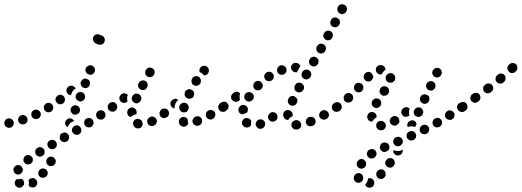

<svg xmlns="http://www.w3.org/2000/svg" viewBox="-39 -586 2483 914"><path d="M70 270V269Q68 268 66 267Q65 265 63 265Q61 265 59 266Q50 268 41 267Q41 267 41 267Q40 267 39 268Q39 268 38 269Q35 272 33 276Q31 280 31 285Q31 289 33 293Q34 298 37 301H38Q41 304 45 306Q49 308 53 308Q58 308 62 306Q66 304 69 301Q76 295 76 286Q76 276 70 270ZM104 265Q108 263 113 262Q117 261 121 262Q126 263 129 266Q133 269 135 272Q140 280 138 289Q136 299 128 303Q124 306 120 306Q115 307 111 306Q107 305 103 303Q100 300 97 297Q99 291 99 286Q99 279 97 272Q98 270 100 268Q102 266 104 265ZM148 224Q154 217 163 216Q172 215 179 220Q187 226 188 236Q189 245 183 252Q177 259 168 260Q158 261 151 256Q151 255 151 255Q151 255 151 255Q149 253 147 252Q143 245 143 238Q143 230 148 224ZM70 221Q69 214 65 209Q63 207 61 204Q60 204 60 203Q59 203 59 203Q55 200 50 200Q46 199 42 200Q37 202 34 204Q30 207 28 211Q23 219 26 228Q28 237 36 242Q40 244 44 245Q49 245 53 244Q57 243 61 240Q65 237 67 233Q70 228 70 221ZM182 188Q184 197 192 202Q200 206 209 204Q218 202 223 194Q228 186 226 177Q223 168 215 163Q207 158 198 160Q189 163 184 171Q180 179 182 188ZM114 186Q117 182 117 178Q118 173 117 169Q116 165 113 161Q107 154 98 152Q89 151 81 156V157Q74 162 73 171Q71 181 77 188Q80 192 83 194Q87 196 92 197Q96 197 100 196Q105 195 108 193Q112 190 114 186ZM170 150Q172 146 173 142Q174 138 173 133Q173 129 170 125Q165 117 156 115Q147 113 139 118Q131 123 129 132Q127 141 132 149Q137 157 146 159Q155 161 163 156Q167 154 170 150ZM231 108Q233 99 229 91Q224 83 215 80Q206 78 198 83Q190 87 187 96Q185 105 190 113Q195 121 204 124Q213 126 221 121Q229 117 231 108ZM285 82Q288 79 289 75Q291 71 290 66Q290 62 288 58Q284 49 275 46Q266 43 258 48Q257 48 257 48Q257 48 256 48Q248 53 246 62Q244 71 248 79Q251 83 254 86Q258 88 262 90Q266 91 271 90Q275 90 279 87Q283 85 285 82ZM338 53Q346 48 348 39Q350 30 345 22Q343 18 340 15Q336 13 332 11Q327 10 323 11Q318 12 315 14H314Q311 16 308 20Q305 24 304 28Q303 32 304 37Q304 41 307 45Q312 53 321 55Q330 57 338 53ZM-8 19Q-16 14 -18 5Q-20 -4 -15 -12Q-10 -20 -1 -22Q-1 -22 0 -22Q9 -24 16 -19Q24 -14 26 -5Q28 4 23 12Q18 20 9 22Q0 24 -8 19ZM402 11Q405 7 406 3Q407 -1 406 -6Q405 -10 403 -14Q398 -22 389 -24Q380 -26 372 -21Q368 -19 365 -15Q363 -11 362 -7Q361 -3 362 2Q362 6 365 10Q370 18 379 20Q388 22 396 17Q400 15 402 11ZM271 0Q271 -4 273 -9Q277 -17 285 -21Q294 -24 302 -21Q306 -19 309 -16Q312 -14 314 -10Q308 -8 303 -5Q295 -1 290 6Q285 12 283 20Q280 18 277 15Q274 12 273 9Q271 5 271 0ZM85 1Q88 -2 90 -6Q92 -10 92 -15Q93 -19 91 -23Q88 -32 80 -36Q72 -40 63 -38V-37Q54 -35 50 -26Q45 -18 48 -9Q51 0 60 4Q68 8 77 5Q81 4 85 1ZM459 -26Q461 -29 463 -33Q464 -37 463 -41Q463 -46 460 -50Q456 -58 447 -60Q438 -63 430 -58Q429 -58 429 -58Q429 -58 428 -58Q425 -55 422 -51Q420 -48 419 -43Q418 -39 419 -34Q420 -30 422 -26Q427 -19 436 -17Q445 -15 453 -20Q457 -22 459 -26ZM154 -34Q157 -43 153 -51Q149 -60 140 -63Q131 -66 123 -62Q114 -58 111 -49Q108 -40 112 -32Q114 -28 117 -25Q121 -22 125 -20Q129 -19 134 -19Q138 -19 142 -21Q151 -25 154 -34ZM298 -71V-70Q295 -62 299 -53Q303 -45 311 -41Q315 -40 320 -40Q324 -40 328 -42Q332 -44 336 -47Q339 -50 340 -54Q344 -63 340 -71Q336 -80 328 -83Q323 -85 319 -85Q315 -85 310 -83Q306 -81 303 -78Q300 -75 298 -71ZM204 -55Q208 -57 210 -61Q213 -64 214 -69Q215 -73 214 -77Q214 -82 211 -86Q206 -94 197 -96Q188 -98 180 -93Q176 -91 174 -87Q171 -83 170 -79Q169 -75 170 -70Q170 -66 173 -62Q178 -54 187 -52Q196 -50 204 -55ZM516 -65Q518 -69 519 -73Q520 -77 519 -82Q518 -86 515 -90Q510 -97 501 -99Q492 -101 484 -95Q480 -93 478 -89Q475 -85 475 -81Q474 -76 475 -72Q476 -68 478 -64Q484 -56 493 -55Q502 -53 510 -58V-59Q513 -61 516 -65ZM270 -109Q271 -118 266 -126Q260 -133 251 -135Q242 -136 234 -130Q231 -127 228 -123Q226 -120 225 -115Q225 -111 226 -106Q227 -102 230 -99Q233 -95 236 -93Q240 -90 245 -90Q249 -89 254 -90Q258 -92 261 -94Q261 -94 261 -94Q261 -94 262 -94Q269 -100 270 -109ZM323 -134Q319 -125 323 -116Q327 -108 336 -105Q340 -103 344 -103Q349 -103 353 -105Q357 -107 360 -110Q363 -114 365 -118Q368 -127 364 -135Q360 -144 352 -147Q348 -148 343 -148Q339 -148 334 -146Q330 -144 327 -141Q324 -138 323 -134ZM310 -156Q315 -161 321 -164Q320 -166 319 -168Q318 -169 316 -171Q310 -178 301 -178Q291 -179 285 -172Q278 -166 277 -157Q277 -147 283 -140Q286 -137 290 -135Q294 -133 299 -133Q299 -133 299 -133Q299 -133 299 -133Q300 -137 302 -142Q305 -150 310 -156ZM346 -182Q348 -175 355 -170Q359 -168 363 -167Q367 -166 372 -167Q376 -168 380 -170Q384 -173 386 -177Q387 -178 387 -179Q388 -180 388 -181V-182Q392 -190 388 -199Q384 -207 375 -210Q371 -212 366 -212Q362 -212 358 -210Q354 -208 351 -204Q348 -201 346 -197Q343 -190 346 -182ZM370 -243Q374 -235 383 -232Q387 -230 391 -230Q396 -230 400 -232Q404 -234 407 -237Q410 -241 412 -245Q415 -254 411 -262Q407 -271 398 -274Q390 -277 381 -273Q373 -269 369 -261Q366 -252 370 -243ZM454 -411Q460 -405 460 -396Q460 -387 454 -380Q447 -373 438 -373Q430 -373 423 -376Q416 -379 410 -384Q404 -391 403 -400Q403 -409 409 -416Q415 -423 424 -423Q433 -424 440 -418Q448 -418 454 -411Z M630 22Q622 27 613 25L611 24Q607 23 604 21Q600 18 598 14Q595 10 595 6Q594 2 595 -3Q597 -12 605 -17Q613 -22 622 -19H623Q628 -18 631 -15Q635 -13 637 -9Q638 -8 638 -7Q639 -5 639 -4Q640 -1 640 2Q640 4 640 5Q640 7 640 8Q638 17 630 22ZM833 17Q824 16 818 9Q817 8 816 6Q814 3 813 -2Q812 -6 813 -10Q813 -15 816 -19Q818 -22 822 -25Q829 -30 839 -29Q848 -27 853 -20Q854 -19 854 -18Q855 -17 855 -16Q855 -13 855 -9Q855 -3 857 2Q855 5 854 8Q852 10 850 12Q842 18 833 17ZM702 6Q705 3 706 -2Q708 -6 708 -10Q707 -15 705 -19Q701 -27 692 -30Q683 -33 675 -29L674 -28Q670 -26 667 -23Q664 -20 663 -15Q661 -11 662 -7Q662 -2 664 2Q668 10 677 13Q686 16 694 12L695 11Q699 9 702 6ZM917 6Q920 3 922 -1Q923 -5 923 -10Q924 -14 922 -18Q918 -27 910 -31Q901 -34 893 -31L891 -30Q887 -29 884 -25Q881 -22 879 -18Q877 -14 877 -10Q877 -5 879 -1Q883 8 891 11Q900 15 908 11H909Q914 9 917 6ZM981 -26Q984 -29 985 -34Q987 -38 986 -42Q986 -47 984 -51Q979 -59 970 -62Q961 -64 953 -60L952 -59Q948 -57 945 -54Q943 -50 941 -46Q940 -42 941 -37Q941 -33 943 -29Q948 -21 957 -18Q965 -15 974 -20H975Q979 -22 981 -26ZM763 -36Q765 -40 766 -44Q766 -49 765 -53Q764 -57 761 -61Q758 -65 754 -67Q750 -69 746 -69Q742 -70 737 -69Q733 -68 729 -65L728 -64Q725 -61 723 -57Q721 -53 720 -49Q720 -45 721 -40Q722 -36 725 -32Q730 -25 740 -24Q749 -23 756 -29H757Q761 -32 763 -36ZM567 -46Q566 -51 567 -55V-56Q568 -60 570 -64Q573 -68 576 -70Q580 -73 585 -74Q589 -75 593 -74Q598 -73 601 -71Q605 -68 608 -64Q610 -61 611 -56Q612 -52 611 -48V-46Q611 -45 610 -44Q610 -43 610 -42Q601 -41 593 -36Q588 -33 584 -29Q580 -30 576 -32Q573 -34 570 -38Q568 -42 567 -46ZM822 -56Q819 -59 817 -63Q815 -67 814 -71Q814 -75 815 -80V-81Q818 -90 826 -94Q835 -99 844 -96Q848 -95 851 -92Q855 -89 857 -85Q859 -81 859 -77Q860 -72 859 -68L858 -67Q856 -61 852 -56Q847 -52 841 -51Q836 -52 831 -51Q831 -51 831 -51Q830 -52 830 -52Q826 -53 822 -56ZM1042 -64Q1045 -68 1045 -73Q1046 -77 1045 -81Q1044 -86 1042 -89Q1036 -97 1027 -99Q1018 -100 1010 -95V-94Q1002 -89 1000 -80Q999 -71 1004 -63Q1009 -55 1018 -54Q1028 -52 1035 -57L1036 -58Q1040 -61 1042 -64ZM516 -65Q518 -69 519 -74Q520 -78 519 -82Q518 -87 515 -90Q510 -98 501 -100Q492 -101 484 -96H483Q480 -93 477 -89Q475 -85 474 -81Q473 -77 474 -72Q475 -68 477 -64Q483 -57 492 -55Q501 -53 509 -58L510 -59Q513 -62 516 -65ZM802 -102Q805 -107 810 -110Q807 -113 804 -114Q800 -115 796 -116Q792 -116 788 -114Q783 -112 780 -109H779Q773 -102 772 -93Q772 -83 779 -77Q781 -74 785 -72Q788 -70 792 -70Q791 -78 794 -86V-87Q796 -96 802 -102ZM588 -117Q588 -113 590 -108Q592 -104 595 -101Q598 -98 602 -96Q606 -94 611 -94Q615 -94 619 -96Q623 -98 627 -101Q630 -104 631 -108L632 -109Q636 -118 632 -126Q629 -135 620 -139Q611 -142 603 -139Q594 -135 591 -127L590 -126Q588 -122 588 -117ZM567 -102 566 -101Q563 -99 558 -97Q554 -96 550 -96Q545 -97 541 -99Q537 -101 534 -105Q532 -108 530 -112Q529 -117 529 -121Q530 -126 532 -130Q534 -133 538 -136V-137Q545 -143 554 -142Q563 -141 569 -135V-134Q566 -127 566 -118Q566 -110 568 -103Q568 -103 567 -103Q567 -102 567 -102ZM841 -130Q844 -122 853 -118Q861 -114 870 -117Q879 -120 883 -128V-130Q887 -138 884 -147Q881 -155 872 -159Q868 -161 864 -162Q859 -162 855 -160Q851 -159 848 -156Q844 -153 842 -149V-148Q838 -139 841 -130ZM619 -173Q622 -164 630 -160Q639 -156 648 -158Q656 -161 661 -169V-170Q666 -179 663 -188Q660 -197 652 -201Q643 -205 635 -202Q626 -199 621 -191V-190Q616 -182 619 -173ZM873 -204Q872 -199 873 -195Q874 -191 876 -187Q879 -183 883 -181Q890 -176 899 -178Q909 -180 914 -188V-189Q917 -192 917 -197Q918 -201 917 -206Q916 -210 914 -214Q911 -217 908 -220Q900 -225 891 -223Q881 -221 876 -213V-212Q873 -208 873 -204ZM653 -235Q655 -226 663 -222Q671 -217 680 -219Q689 -222 694 -230V-231Q699 -239 697 -248Q694 -257 686 -261Q682 -264 678 -264Q674 -265 669 -264Q665 -263 661 -260Q658 -257 656 -253L655 -252Q650 -244 653 -235ZM914 -263 915 -264Q920 -271 930 -273Q939 -274 946 -269Q950 -266 952 -262Q955 -259 955 -254Q956 -250 955 -245Q954 -241 952 -237L951 -236Q948 -232 942 -229Q937 -227 932 -227Q927 -234 920 -239Q916 -241 911 -243Q910 -248 910 -253Q911 -258 914 -263Z M1388 25Q1395 19 1395 9Q1395 5 1394 1Q1392 -3 1389 -7Q1386 -10 1382 -12Q1378 -14 1373 -14Q1373 -14 1372 -14Q1363 -14 1356 -8Q1349 -2 1348 7Q1348 12 1349 16Q1351 20 1354 24Q1357 27 1361 29Q1365 31 1369 31Q1370 31 1372 31Q1381 31 1388 25ZM1221 14Q1225 6 1222 -3Q1222 -4 1222 -4Q1221 -5 1221 -6Q1220 -7 1220 -8Q1218 -10 1216 -12Q1214 -14 1211 -16Q1207 -18 1203 -18Q1198 -18 1194 -17Q1185 -14 1181 -6Q1176 3 1179 11Q1181 16 1184 19Q1186 22 1190 25Q1194 27 1199 27Q1203 27 1208 26Q1217 23 1221 14ZM1138 21Q1129 22 1122 16Q1114 10 1113 1Q1112 -9 1118 -16Q1124 -23 1133 -24Q1143 -25 1150 -19Q1153 -17 1155 -14Q1156 -11 1157 -8Q1156 -3 1156 2Q1156 5 1156 9Q1155 10 1155 11Q1154 12 1153 13Q1148 20 1138 21ZM1462 1Q1465 -8 1462 -16Q1460 -20 1457 -24Q1454 -27 1450 -29Q1445 -30 1441 -30Q1436 -30 1432 -29L1431 -28Q1422 -24 1419 -16Q1415 -7 1418 1Q1420 5 1423 9Q1426 12 1431 14Q1435 15 1439 15Q1444 15 1448 14L1449 13Q1458 10 1462 1ZM1282 -27Q1283 -37 1277 -44Q1271 -51 1262 -52Q1253 -53 1245 -47Q1242 -44 1240 -40Q1237 -36 1237 -32Q1236 -27 1238 -23Q1239 -19 1242 -15Q1248 -8 1257 -7Q1266 -6 1273 -12H1274Q1281 -18 1282 -27ZM1315 -23Q1309 -30 1309 -39Q1309 -40 1309 -42Q1310 -51 1317 -57Q1324 -63 1334 -62Q1338 -62 1342 -60Q1346 -58 1349 -54Q1352 -51 1353 -46Q1355 -42 1354 -38Q1354 -37 1354 -37Q1354 -36 1354 -35Q1354 -34 1354 -33Q1347 -30 1341 -25Q1336 -21 1333 -15Q1332 -15 1332 -15Q1331 -15 1330 -15Q1321 -16 1315 -23ZM1526 -33Q1529 -42 1524 -50Q1519 -58 1510 -61Q1501 -63 1493 -59L1492 -58Q1484 -53 1481 -44Q1479 -35 1483 -27Q1485 -23 1489 -21Q1493 -18 1497 -17Q1501 -16 1506 -16Q1510 -17 1514 -19L1515 -20Q1524 -24 1526 -33ZM1105 -45Q1102 -48 1099 -51Q1097 -55 1096 -60Q1095 -64 1096 -68L1097 -69Q1099 -78 1107 -83Q1114 -88 1124 -86Q1133 -84 1138 -76Q1143 -68 1140 -59V-58Q1140 -55 1138 -52Q1136 -49 1133 -47Q1132 -47 1131 -47Q1122 -46 1114 -41Q1114 -41 1114 -41Q1114 -41 1113 -42Q1109 -43 1105 -45ZM1587 -73Q1588 -82 1583 -89Q1580 -93 1577 -96Q1573 -98 1569 -99Q1564 -100 1560 -99Q1555 -98 1552 -95L1550 -94Q1543 -89 1541 -80Q1539 -71 1545 -63Q1547 -59 1551 -57Q1555 -54 1559 -54Q1563 -53 1568 -54Q1572 -55 1576 -57L1577 -58Q1585 -63 1587 -73ZM1046 -67Q1048 -71 1049 -76Q1050 -80 1049 -84Q1048 -89 1045 -92Q1040 -100 1031 -102Q1022 -103 1014 -98L1010 -95Q1006 -93 1004 -89Q1002 -85 1001 -81Q1000 -77 1001 -72Q1002 -68 1005 -64Q1007 -60 1011 -58Q1015 -56 1019 -55Q1023 -54 1028 -55Q1032 -56 1036 -59L1040 -61Q1043 -64 1046 -67ZM1331 -106Q1331 -101 1332 -97Q1334 -93 1337 -90Q1340 -86 1344 -85Q1353 -81 1361 -84Q1370 -87 1374 -96L1375 -97Q1376 -101 1377 -106Q1377 -110 1375 -115Q1374 -119 1370 -122Q1367 -125 1363 -127Q1355 -131 1346 -128Q1337 -124 1334 -116L1333 -114Q1331 -110 1331 -106ZM1101 -109 1098 -106Q1094 -103 1090 -102Q1086 -101 1081 -101Q1077 -102 1073 -104Q1069 -106 1066 -110Q1060 -117 1061 -126Q1062 -136 1070 -141L1073 -144Q1077 -147 1081 -148Q1085 -150 1090 -149Q1094 -149 1098 -147Q1102 -144 1104 -141Q1103 -138 1102 -134Q1101 -125 1102 -116Q1103 -113 1104 -111Q1103 -111 1103 -110Q1102 -110 1101 -109ZM1124 -129Q1124 -125 1124 -120Q1125 -116 1128 -112Q1131 -109 1134 -106Q1138 -104 1142 -103Q1147 -102 1151 -103Q1156 -104 1159 -107Q1163 -109 1165 -113H1166Q1168 -117 1169 -121Q1170 -126 1169 -130Q1168 -135 1165 -138Q1163 -142 1159 -144Q1151 -149 1142 -147Q1133 -146 1128 -138V-137Q1125 -134 1124 -129ZM1363 -162Q1366 -153 1374 -149Q1383 -144 1392 -147Q1400 -150 1405 -158L1406 -159Q1410 -168 1407 -177Q1405 -185 1396 -190Q1388 -194 1379 -192Q1370 -189 1366 -181L1365 -179Q1361 -171 1363 -162ZM1167 -178Q1167 -169 1173 -162Q1180 -156 1189 -156Q1199 -156 1205 -162V-163Q1212 -169 1212 -179Q1212 -188 1205 -194Q1199 -201 1189 -201Q1180 -201 1173 -194Q1167 -187 1167 -178ZM1219 -226Q1218 -217 1223 -209Q1228 -201 1237 -200Q1246 -198 1254 -203Q1262 -208 1264 -217Q1266 -227 1261 -234Q1255 -242 1246 -244Q1237 -246 1229 -241V-240Q1221 -235 1219 -226ZM1397 -225Q1400 -216 1408 -211Q1416 -206 1425 -209Q1434 -211 1439 -220L1440 -221Q1444 -229 1442 -238Q1439 -247 1431 -252Q1423 -256 1414 -254Q1405 -251 1400 -243V-242Q1395 -234 1397 -225ZM1282 -262Q1278 -254 1281 -245Q1282 -241 1285 -237Q1288 -234 1292 -232Q1296 -230 1301 -230Q1305 -230 1310 -231Q1319 -234 1323 -243Q1327 -251 1324 -260Q1321 -269 1312 -273Q1304 -277 1295 -274Q1286 -271 1282 -262ZM1370 -242H1369Q1360 -242 1353 -249Q1347 -255 1346 -264Q1346 -274 1353 -280Q1359 -287 1369 -287Q1376 -287 1382 -283Q1388 -279 1391 -272Q1389 -270 1388 -267Q1385 -263 1384 -259Q1382 -256 1381 -254L1380 -253Q1377 -248 1376 -243Q1374 -243 1373 -242Q1371 -242 1370 -242ZM1433 -286Q1435 -277 1443 -273Q1451 -268 1460 -270Q1469 -273 1474 -281L1475 -282Q1477 -286 1477 -291Q1478 -295 1477 -300Q1476 -304 1473 -307Q1470 -311 1466 -313Q1462 -315 1458 -316Q1454 -317 1449 -315Q1445 -314 1441 -311Q1438 -309 1436 -305L1435 -303Q1430 -295 1433 -286ZM1468 -347Q1470 -338 1479 -334Q1487 -330 1496 -332Q1505 -335 1509 -343L1510 -345Q1514 -353 1512 -362Q1509 -371 1501 -375Q1492 -380 1483 -377Q1475 -374 1470 -366L1469 -364Q1465 -356 1468 -347ZM1501 -410Q1504 -401 1512 -397Q1516 -394 1520 -394Q1525 -394 1529 -395Q1533 -396 1537 -399Q1540 -402 1542 -406L1543 -407Q1545 -411 1546 -416Q1546 -420 1545 -424Q1544 -429 1541 -432Q1538 -436 1534 -438Q1526 -442 1517 -439Q1508 -437 1504 -428L1503 -427Q1498 -419 1501 -410ZM1534 -472Q1537 -463 1545 -459Q1554 -455 1563 -457Q1571 -460 1576 -468L1577 -470Q1581 -478 1578 -487Q1576 -496 1567 -500Q1563 -502 1559 -503Q1554 -503 1550 -502Q1546 -501 1542 -498Q1539 -495 1537 -491L1536 -489Q1532 -481 1534 -472ZM1568 -535Q1570 -526 1579 -522Q1587 -517 1596 -520Q1605 -523 1609 -531L1610 -532Q1614 -541 1612 -550Q1609 -559 1601 -563Q1592 -567 1583 -565Q1574 -562 1570 -554L1569 -552Q1565 -544 1568 -535Z M1711 274Q1713 269 1713 264Q1721 260 1730 264Q1738 268 1741 276Q1745 285 1741 294Q1738 302 1729 306H1728Q1720 309 1711 306Q1703 302 1699 294Q1701 292 1702 290Q1708 283 1711 274ZM1682 243Q1675 237 1666 238Q1657 239 1651 246Q1645 253 1645 263Q1646 273 1653 279Q1660 285 1670 284Q1679 283 1685 276Q1691 269 1690 260V259Q1689 249 1682 243ZM1753 236Q1752 240 1752 244Q1752 249 1754 253Q1756 257 1759 260Q1766 266 1775 266Q1784 266 1791 259V258Q1798 251 1797 242Q1797 233 1790 226Q1784 220 1774 220Q1765 221 1759 228H1758Q1755 231 1753 236ZM1704 196Q1705 192 1703 187Q1702 183 1699 180Q1696 176 1693 174Q1684 169 1675 172Q1667 175 1662 183V184Q1659 188 1659 192Q1659 196 1660 201Q1661 205 1664 209Q1667 212 1671 214Q1679 219 1688 216Q1697 213 1701 205L1702 204Q1704 201 1704 196ZM1795 193Q1797 203 1805 208Q1812 213 1821 212Q1831 210 1836 202Q1839 198 1840 194Q1841 189 1840 185Q1839 181 1837 177Q1835 173 1831 170Q1823 165 1814 167Q1805 168 1800 176L1799 177Q1794 184 1795 193ZM1753 151Q1755 142 1750 134Q1745 126 1736 124Q1727 122 1719 127H1718Q1714 130 1712 133Q1709 137 1708 141Q1707 146 1708 150Q1708 154 1711 158Q1716 166 1725 168Q1734 170 1742 165H1743Q1750 160 1753 151ZM1873 129Q1865 133 1856 133Q1847 133 1838 130Q1837 129 1835 128Q1835 130 1834 131Q1834 132 1833 134Q1833 139 1836 144Q1839 148 1844 151Q1852 156 1861 153Q1870 151 1875 143V142Q1877 139 1878 135Q1879 131 1878 127Q1876 128 1873 129ZM1809 130Q1812 127 1813 123Q1815 119 1815 114Q1815 110 1813 105Q1811 101 1808 98Q1805 95 1800 94Q1796 92 1792 92Q1787 92 1783 94H1782Q1774 98 1771 107Q1767 115 1771 124Q1775 132 1783 136Q1792 139 1801 135Q1805 133 1809 130ZM1872 103Q1875 100 1877 96Q1879 92 1879 87Q1879 83 1877 79Q1873 70 1865 67Q1856 63 1847 67Q1842 69 1839 72Q1836 75 1834 79Q1833 84 1833 88Q1833 93 1835 97Q1838 105 1847 109Q1855 112 1864 109L1865 108Q1869 107 1872 103ZM1941 68Q1944 59 1940 51Q1938 47 1935 44Q1932 41 1928 39Q1923 37 1919 38Q1914 38 1910 40Q1905 42 1902 45Q1899 48 1898 52Q1896 57 1896 61Q1896 66 1898 70Q1902 78 1911 81Q1920 85 1928 81H1929Q1937 77 1941 68ZM2003 37Q2006 28 2002 20Q2000 16 1997 13Q1993 10 1989 9Q1985 7 1980 8Q1976 8 1972 10L1971 11Q1963 15 1960 24Q1957 32 1961 41Q1963 45 1967 48Q1970 51 1974 52Q1978 53 1983 53Q1987 53 1991 51L1992 50Q2000 46 2003 37ZM1792 27Q1798 20 1798 10Q1797 6 1795 2Q1793 -2 1790 -5Q1786 -8 1782 -9Q1778 -11 1774 -11L1773 -10Q1763 -10 1757 -3Q1751 4 1752 14Q1752 18 1754 22Q1756 26 1760 29Q1763 32 1767 33Q1771 35 1776 34H1777Q1786 34 1792 27ZM2065 4Q2067 -5 2063 -13Q2060 -17 2057 -20Q2053 -23 2049 -24Q2045 -25 2040 -25Q2036 -24 2032 -22H2031Q2023 -17 2021 -8Q2018 1 2023 9Q2025 13 2028 16Q2032 19 2036 20Q2041 21 2045 20Q2049 20 2053 18L2054 17Q2062 13 2065 4ZM1917 15Q1909 16 1901 19Q1901 18 1901 18Q1901 18 1901 17Q1899 13 1900 8Q1900 4 1902 0V-1Q1907 -9 1915 -12Q1924 -15 1933 -11Q1937 -9 1940 -5Q1942 -2 1944 3Q1944 3 1944 4Q1944 4 1944 5Q1941 10 1938 17Q1938 18 1938 19Q1937 18 1935 18Q1927 15 1917 15ZM1858 2Q1860 -1 1862 -5Q1863 -10 1862 -14Q1861 -19 1859 -23Q1854 -31 1845 -33Q1836 -35 1828 -30Q1820 -25 1817 -16Q1815 -7 1820 1Q1824 9 1834 11Q1843 14 1851 9V8Q1855 6 1858 2ZM1724 -8Q1719 -10 1716 -13Q1713 -16 1711 -20Q1709 -24 1709 -29V-30Q1709 -34 1711 -38Q1712 -42 1715 -46Q1718 -49 1722 -51Q1727 -53 1731 -53Q1740 -53 1747 -47Q1754 -40 1754 -31V-30Q1754 -30 1754 -29Q1754 -29 1754 -28Q1746 -24 1740 -17Q1736 -13 1733 -7Q1733 -7 1733 -7Q1733 -7 1732 -7Q1728 -7 1724 -8ZM2121 -25Q2123 -29 2124 -33Q2125 -37 2125 -42Q2124 -46 2121 -50Q2116 -58 2107 -60Q2098 -62 2090 -57Q2086 -54 2083 -50Q2081 -47 2080 -42Q2079 -38 2079 -34Q2080 -29 2083 -25Q2088 -18 2097 -16Q2106 -14 2114 -18V-19Q2118 -21 2121 -25ZM1930 -53Q1930 -49 1932 -44Q1933 -40 1936 -37Q1939 -33 1943 -32Q1951 -27 1960 -31Q1969 -34 1973 -42V-43Q1975 -47 1976 -51Q1976 -56 1974 -60Q1973 -64 1970 -67Q1967 -71 1963 -73Q1959 -75 1954 -75Q1950 -75 1946 -74Q1942 -72 1938 -69Q1935 -66 1933 -62Q1931 -58 1930 -53ZM1910 -36H1909Q1902 -30 1893 -30Q1884 -30 1877 -37Q1874 -41 1873 -45Q1871 -49 1871 -53Q1872 -58 1874 -62Q1875 -66 1879 -69V-70Q1883 -73 1887 -74Q1891 -76 1896 -76Q1900 -75 1904 -74Q1908 -72 1911 -68Q1908 -62 1908 -55Q1907 -46 1910 -37Q1910 -37 1910 -37Q1910 -37 1910 -37Q1910 -37 1910 -36ZM2182 -72Q2184 -82 2178 -89Q2176 -93 2172 -95Q2168 -98 2164 -98Q2160 -99 2155 -98Q2151 -97 2147 -95L2146 -94Q2139 -89 2137 -80Q2136 -71 2141 -63Q2143 -59 2147 -57Q2151 -54 2155 -54Q2160 -53 2164 -54Q2169 -55 2172 -57L2173 -58Q2181 -63 2182 -72ZM1588 -74Q1589 -83 1584 -90Q1582 -94 1578 -96Q1574 -99 1570 -100Q1565 -100 1561 -99Q1556 -99 1553 -96L1552 -95Q1544 -90 1543 -81Q1541 -72 1547 -64Q1549 -60 1553 -58Q1557 -56 1561 -55Q1565 -54 1570 -55Q1574 -56 1578 -59H1579Q1586 -64 1588 -74ZM1731 -88Q1734 -79 1742 -75Q1746 -73 1750 -72Q1755 -71 1759 -73Q1763 -74 1767 -77Q1770 -79 1772 -83L1773 -84Q1778 -92 1775 -101Q1773 -110 1765 -115Q1761 -117 1756 -117Q1752 -118 1748 -117Q1743 -116 1740 -113Q1736 -110 1734 -106H1733Q1729 -97 1731 -88ZM1960 -115Q1960 -111 1961 -107Q1963 -102 1966 -99Q1969 -96 1973 -94Q1981 -90 1990 -93Q1999 -96 2003 -105V-106Q2005 -110 2005 -114Q2006 -119 2004 -123Q2003 -127 2000 -130Q1996 -134 1992 -135Q1984 -139 1975 -136Q1966 -133 1963 -125L1962 -124Q1960 -120 1960 -115ZM1642 -119Q1643 -129 1637 -136Q1630 -143 1621 -143Q1612 -144 1605 -137H1604Q1601 -134 1599 -130Q1597 -126 1597 -121Q1597 -117 1598 -112Q1599 -108 1602 -105Q1609 -98 1618 -98Q1627 -97 1634 -103L1635 -104Q1642 -110 1642 -119ZM1768 -148Q1770 -139 1778 -134Q1782 -131 1786 -130Q1791 -130 1795 -131Q1799 -131 1803 -134Q1807 -136 1809 -140L1810 -141Q1815 -149 1813 -158Q1811 -167 1803 -172Q1795 -177 1786 -175Q1777 -173 1772 -166V-165Q1767 -157 1768 -148ZM1690 -162Q1691 -166 1691 -171Q1691 -175 1689 -179Q1687 -183 1684 -186Q1677 -192 1668 -192Q1658 -192 1652 -185V-184Q1645 -177 1646 -168Q1646 -159 1653 -152Q1656 -149 1661 -148Q1665 -146 1669 -146Q1674 -147 1678 -148Q1682 -150 1685 -154Q1688 -158 1690 -162ZM1991 -169Q1994 -161 2002 -157Q2006 -155 2011 -155Q2015 -154 2019 -156Q2024 -157 2027 -161Q2030 -164 2032 -168Q2036 -177 2033 -186Q2030 -194 2021 -198Q2017 -200 2013 -200Q2008 -200 2004 -199Q2000 -197 1997 -194Q1993 -191 1992 -187L1991 -186Q1987 -178 1991 -169ZM1802 -200Q1808 -193 1818 -192Q1822 -192 1826 -193Q1831 -194 1834 -197Q1838 -200 1840 -204Q1842 -208 1842 -212V-213Q1843 -223 1837 -230Q1831 -237 1822 -238Q1813 -239 1806 -233Q1798 -227 1797 -218V-217Q1796 -207 1802 -200ZM1737 -215Q1738 -221 1737 -226Q1733 -231 1731 -237Q1731 -237 1730 -237Q1730 -237 1730 -237Q1724 -244 1714 -244Q1705 -243 1699 -237L1698 -236Q1695 -233 1693 -228Q1692 -224 1692 -220Q1692 -215 1694 -211Q1696 -207 1699 -204Q1706 -198 1715 -198Q1724 -198 1731 -205V-206Q1735 -210 1737 -215ZM2020 -232Q2023 -224 2031 -220Q2039 -215 2048 -218Q2057 -221 2061 -230L2062 -231Q2066 -239 2063 -248Q2060 -257 2051 -261Q2047 -263 2043 -263Q2038 -263 2034 -262Q2030 -260 2027 -257Q2023 -254 2021 -250Q2017 -241 2020 -232ZM1772 -231Q1762 -232 1756 -239Q1750 -245 1750 -255Q1750 -264 1757 -270Q1764 -277 1773 -276H1774Q1783 -276 1790 -269Q1796 -263 1796 -253Q1793 -252 1791 -250Q1784 -244 1780 -236Q1779 -234 1778 -232Q1777 -232 1775 -232Q1774 -231 1772 -231Z M2183 -66Q2186 -70 2186 -74Q2187 -79 2186 -83Q2185 -87 2183 -91Q2177 -99 2168 -100Q2159 -102 2151 -96L2148 -94Q2144 -91 2142 -88Q2140 -84 2139 -79Q2138 -75 2139 -71Q2140 -66 2143 -63Q2148 -55 2157 -53Q2166 -52 2174 -57L2177 -60Q2181 -62 2183 -66ZM2248 -118Q2249 -127 2244 -135Q2239 -143 2229 -144Q2220 -145 2213 -140L2209 -138Q2202 -132 2200 -123Q2199 -114 2204 -106Q2210 -99 2219 -97Q2228 -96 2236 -101L2239 -104Q2246 -109 2248 -118ZM2309 -163Q2310 -173 2304 -180Q2302 -184 2298 -186Q2294 -188 2290 -189Q2285 -189 2281 -188Q2276 -187 2273 -185L2270 -182Q2262 -177 2261 -167Q2260 -158 2265 -151Q2271 -143 2280 -142Q2289 -141 2297 -146L2300 -149Q2307 -154 2309 -163ZM2368 -211Q2369 -220 2363 -228Q2357 -235 2348 -236Q2339 -237 2331 -231L2328 -228Q2321 -222 2320 -213Q2319 -204 2325 -196Q2331 -189 2341 -188Q2350 -187 2357 -193L2360 -196Q2367 -202 2368 -211ZM2423 -255Q2424 -259 2424 -264Q2424 -268 2423 -272Q2421 -277 2418 -280Q2414 -283 2410 -285Q2406 -286 2402 -286Q2397 -286 2393 -285Q2389 -283 2386 -280L2383 -277Q2376 -270 2376 -261Q2377 -252 2383 -245Q2390 -238 2399 -238Q2408 -238 2415 -245L2418 -248Q2421 -251 2423 -255Z"/></svg>

Font: FRB American Cursive Dotted Extrabold
Style: Bold Italic
Weight: 800
Italic angle: -25°
Version: Version 2.0;Modular Font Editor K font №1